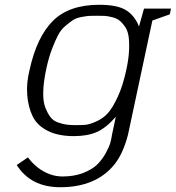

<svg xmlns="http://www.w3.org/2000/svg" viewBox="-20 -553 736 804"><path d="M583 -517H696L691 -493L618 -467L516 11Q495 92 458 137Q381 231 232 231Q109 231 50 138L97 106Q114 129 135 146Q185 186 242 186Q291 186 329 171Q367 156 388 135Q409 114 423.5 87Q438 60 442.5 43Q447 26 449 11L465 -64Q424 -17 385 0Q346 17 289 17Q223 17 179 -5.5Q135 -28 116.5 -66.5Q98 -105 94 -155.5Q90 -206 104 -261Q134 -398 201.5 -465.5Q269 -533 396 -533Q471 -533 507.5 -510.5Q544 -488 562 -442ZM691 -493 693 -494ZM173 -261Q162 -208 161 -168Q160 -128 169.5 -103.5Q179 -79 191 -63Q203 -47 223.5 -40Q244 -33 260 -31Q276 -29 299 -29Q324 -29 339.5 -30.5Q355 -32 383.5 -44.5Q412 -57 432 -79.5Q452 -102 473.5 -148.5Q495 -195 509 -261Q519 -307 520.5 -343.5Q522 -380 518 -403.5Q514 -427 502 -443.5Q490 -460 478.5 -468.5Q467 -477 448 -481.5Q429 -486 417.5 -486.5Q406 -487 386 -487Q364 -487 354 -486.5Q344 -486 322 -482Q300 -478 287.5 -470Q275 -462 255.5 -446Q236 -430 223.5 -406.5Q211 -383 197 -346Q183 -309 173 -261Z"/></svg>

Font: Afta serif
Style: Italic
Weight: 400
Italic angle: -12°
Designer: parq.ink
Foundry: Oriol Esparraguera Font
Version: Version 1.000